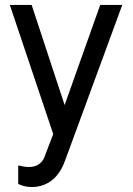

<svg xmlns="http://www.w3.org/2000/svg" viewBox="-20 -544 540 782"><path d="M388.2 -523.9H478L245.1 109.9L241.2 119.1V120.1Q221.2 168.9 188 192.9Q162.1 211.9 127.9 216.8Q119.1 217.8 109.9 217.8Q79.1 217.8 54.2 205.1V129.9Q81.1 136.2 98.1 136.2Q143.1 136.2 161.1 96.2L165 85L196.8 2L20 -523.9H108.9L243.2 -116.2Z"/></svg>

Font: SolaimanLipiNormal
Style: Normal
Weight: 400
Designer: Solaiman Karim
Version: Version 1.6.1 ; ttfautohint (v1.5.65-e2d9)